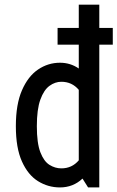

<svg xmlns="http://www.w3.org/2000/svg" viewBox="-20 -798 506 827"><path d="M238.3 9.3Q187 9.3 143.8 -17.6Q100.6 -44.4 74.5 -102.5Q48.3 -160.6 48.3 -254.4Q48.3 -348.6 74.5 -408.9Q100.6 -469.2 143.8 -498.5Q187 -527.8 238.3 -527.8Q283.2 -527.8 319.3 -502.9V-777.8H407.7V9.3H359.4L335.4 -28.8Q294.9 9.3 238.3 9.3ZM138.7 -254.4Q138.7 -181.6 153.8 -142.3Q168.9 -103 193.1 -87.9Q217.3 -72.8 244.1 -72.8Q290 -72.8 319.3 -107.4V-411.1Q290 -445.8 244.1 -445.8Q217.3 -445.8 193.1 -428.2Q168.9 -410.6 153.8 -368.9Q138.7 -327.1 138.7 -254.4ZM228 -605.5V-677.7H465.8V-605.5Z"/></svg>

Font: Voltaire
Style: Regular
Weight: 400
Designer: Yvonne Schüttler, Eben Sorkin, Emma Marichal
Foundry: Sorkin Type Co.
Version: Version 1.010; ttfautohint (v1.8.4.7-5d5b)